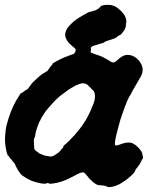

<svg xmlns="http://www.w3.org/2000/svg" viewBox="-44 -711 611 784"><path d="M387 -691Q401 -692 411 -690Q428 -686 439 -676Q453 -665 461 -654Q472 -638 472 -622Q472 -615 470 -614Q470 -613 470 -612Q470 -611 470 -611L471 -610Q471 -609 470 -606Q469 -592 453 -574Q447 -567 446 -568Q446 -569 437 -563Q431 -558 428 -556Q417 -551 396 -545Q385 -542 381 -538Q378 -535 364 -532Q336 -524 331 -521Q327 -518 327 -514Q328 -507 327 -504Q325 -498 327 -496.5Q329 -495 340 -491Q351 -488 354 -486.5Q357 -485 361 -484Q371 -481 383 -474Q395 -468 404 -462Q414 -455 420 -456Q425 -457 430 -461Q432 -462 437 -467Q452 -481 465 -485Q470 -487 477 -487Q488 -487 497 -483Q505 -480 514 -473Q532 -457 537 -438Q543 -416 526 -390Q520 -380 511 -364Q507 -357 500 -345Q493 -333 492 -330.5Q491 -328 490 -326Q480 -312 470 -285Q468 -280 467 -278Q465 -274 456 -247Q447 -223 442 -202Q441 -197 436 -180Q432 -165 431 -160Q430 -154 428 -146Q425 -131 425 -124Q425 -119 427 -117.5Q429 -116 437 -118Q442 -120 457 -125Q469 -129 480 -129Q490 -130 501 -124Q511 -119 520 -109Q536 -94 538 -79Q542 -62 537 -61Q536 -61 532 -51Q527 -40 518 -29Q509 -19 508.5 -16Q508 -13 506 -9Q495 5 478 18Q472 22 469 25Q462 30 449 38Q445 41 437 44Q418 53 401 53Q395 53 394.5 52Q394 51 390 49.5Q386 48 384 47.5Q382 47 376.5 46.5Q371 46 367.5 45.5Q364 45 360 45Q355 45 348 41Q344 38 342 37Q338 35 328 25Q320 18 310 5Q304 -2 301.5 -4.5Q299 -7 295 -7Q288 -8 274 -1Q271 0 265 4Q252 11 241 16Q205 35 167 39Q156 40 156 38Q156 37 154 37Q151 35 146.5 37.5Q142 40 132 39Q108 36 82 26Q66 19 49 7Q46 5 43.5 2.5Q41 0 39.5 -1.5Q38 -3 38 -3Q38 -6 33 -11Q30 -15 30 -15.5Q30 -16 27 -20.5Q24 -25 24.5 -25Q25 -25 22 -30Q19 -35 18 -39Q15 -46 10 -50Q8 -52 6.5 -54Q5 -56 3.5 -58Q2 -60 0 -62.5Q-2 -65 -3 -65.5Q-4 -66 -5 -68Q-7 -74 -10 -75Q-12 -75 -13 -78Q-17 -88 -20 -104Q-26 -136 -22 -167Q-21 -175 -21 -178Q-19 -198 -9 -228Q7 -280 36 -323L42 -332V-331Q43 -330 45 -331Q47 -332 49 -334L50 -336Q51 -334 55 -339Q56 -340 56.5 -339.5Q57 -339 58.5 -341Q60 -343 60.5 -342.5Q61 -342 62.5 -343.5Q64 -345 64.5 -345Q65 -345 65.5 -345.5Q66 -346 66 -346Q69 -346 72 -351Q77 -359 81 -363Q83 -366 84 -368Q86 -371 102 -386Q123 -406 134 -412Q137 -413 138 -414Q139 -415 140 -416Q153 -422 152 -425Q152 -425 153 -426Q154 -427 153.5 -427Q153 -427 154 -427.5Q155 -428 155 -429Q155 -430 156.5 -431Q158 -432 157.5 -433Q157 -434 157.5 -434Q158 -434 159.5 -435Q161 -436 160 -437L161 -438Q166 -441 165 -443Q165 -443 166.5 -444Q168 -445 169.5 -447.5Q171 -450 170.5 -450.5Q170 -451 170 -451Q170 -451 176 -455Q205 -472 235 -483Q253 -489 257 -491Q260 -493 261 -495Q265 -501 265 -508Q265 -512 257 -518Q242 -530 236 -537Q223 -553 222 -568Q222 -589 241 -608Q253 -621 268 -632Q278 -639 294 -648Q319 -663 324 -663Q329 -663 333 -665Q337 -667 339 -667Q342 -667 350 -671Q356 -675 358 -676Q360 -677 360 -678Q360 -679 362.5 -680Q365 -681 366 -682L367 -684L366 -685H365L369 -687Q378 -690 387 -691ZM302 -370Q284 -375 246 -351Q239 -347 236 -345Q227 -339 208 -324Q204 -321 201 -319Q181 -302 164 -282Q155 -272 146 -261Q138 -251 133 -242Q132 -240 128.5 -235Q125 -230 123 -225Q121 -220 116 -212Q111 -200 107 -188Q101 -172 100 -159Q99 -153 98 -152Q95 -146 94.5 -139.5Q94 -133 94.5 -128.5Q95 -124 95 -121Q95 -108 97 -101Q99 -98 104 -94Q115 -86 118 -84Q121 -83 126 -80.5Q131 -78 135 -77Q139 -76 142 -75Q145 -74 160 -72Q170 -71 178 -77Q181 -79 183 -80Q185 -81 185.5 -81.5Q186 -82 188.5 -83.5Q191 -85 193.5 -87Q196 -89 198 -91Q200 -93 200 -93.5Q200 -94 203 -96Q206 -98 206 -101Q206 -102 210 -104Q215 -109 215 -114Q215 -116 217 -117Q236 -132 261 -160Q292 -195 308 -224Q310 -227 313 -233Q322 -249 330 -269Q339 -289 342 -301Q347 -326 339 -339Q338 -340 332 -346Q326 -352 320 -358Q314 -364 313 -365Q307 -369 302 -370Z"/></svg>

Font: TT2020 Style B
Style: Italic
Weight: 400
Italic angle: -15°
Version: Version 0.2.000